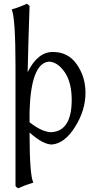

<svg xmlns="http://www.w3.org/2000/svg" viewBox="-20 -770 528 1034"><path d="M257.8 -58.1Q365.7 -65.4 366.2 -231Q366.2 -328.1 327.1 -383.1Q288.1 -438 241.7 -438Q147 -426.8 139.2 -171.4V-111.8Q206.5 -58.1 257.8 -58.1ZM77.6 244.1Q68.8 239.7 63.5 231.9V-407.7Q63.5 -675.3 43 -719.2Q87.9 -732.4 125 -750L139.2 -738.3Q132.8 -555.7 128.9 -381.3Q182.6 -490.2 264.6 -490.2Q347.2 -490.2 393.8 -423.1Q440.4 -356 440.4 -270.5Q440.4 -175.8 384 -86.2Q327.6 3.4 258.8 8.3Q211.4 7.8 139.2 -56.2Q139.2 176.3 159.7 213.4Q121.1 224.6 77.6 244.1Z"/></svg>

Font: Almanac
Style: Regular
Weight: 400
Designer: Eden's Almanac
Version: Version 3.501;March 28, 2021;FontCreator 13.0.0.2683 64-bit